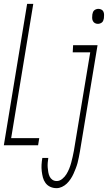

<svg xmlns="http://www.w3.org/2000/svg" viewBox="-30 -755 561 998"><path d="M-10 0 111 -735H143L28 -37H174L168 0ZM479 -631Q470 -631 463 -635Q456 -639 452.5 -646.5Q449 -654 449 -662.5Q449 -671 450 -680Q451 -685 453 -691Q455 -697 459.5 -701Q464 -705 470 -707Q476 -709 481 -709Q490 -709 497.5 -705Q505 -701 508 -693.5Q511 -686 511 -677.5Q511 -669 510 -660Q509 -655 507 -649Q505 -643 500.5 -639Q496 -635 490 -633Q484 -631 479 -631ZM264 223Q246 223 231 216Q216 209 206.5 196Q197 183 193 167.5Q189 152 187 135Q185 118 186 101Q187 84 190 66H221Q219 79 218 91.5Q217 104 218 116Q219 128 221 140Q223 152 228 162.5Q233 173 242.5 179.5Q252 186 265 186Q280 186 293.5 175Q307 164 315.5 150Q324 136 330 121Q336 106 340 91Q344 76 347.5 60.5Q351 45 354 29L439 -483H348L350 -520H477L385 35Q382 50 379.5 64Q377 78 373 92.5Q369 107 363.5 121Q358 135 352 148.5Q346 162 337 175.5Q328 189 317 199.5Q306 210 292 216.5Q278 223 264 223Z"/></svg>

Font: Iosevka Curly Extralight
Style: Italic
Weight: 200
Italic angle: -9°
Monospace: yes
Designer: Belleve Invis
Foundry: Belleve Invis
Version: Version 22.1.2; ttfautohint (v1.8.4)